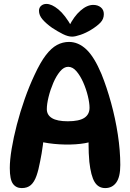

<svg xmlns="http://www.w3.org/2000/svg" viewBox="-20 -953 664 980"><path d="M91 7Q62 7 46 -15Q30 -37 30 -95Q30 -136 39.5 -193.5Q49 -251 66 -316.5Q83 -382 106 -447.5Q129 -513 156 -570Q186 -635 214 -671.5Q242 -708 271 -723.5Q300 -739 332 -739Q380 -739 420.5 -701Q461 -663 498 -575Q525 -508 547 -428Q569 -348 581.5 -266Q594 -184 594 -111Q594 -50 573.5 -21.5Q553 7 517 7Q482 7 463 -24Q444 -55 436 -127Q432 -171 432 -218.5Q432 -266 436 -309L453 -232Q418 -220 365.5 -216.5Q313 -213 256.5 -218.5Q200 -224 151 -239L204 -307Q205 -259 199 -213.5Q193 -168 185 -130Q177 -86 166 -55Q155 -24 137.5 -8.5Q120 7 91 7ZM326 -334Q384 -334 410.5 -351.5Q437 -369 437 -403Q437 -427 428.5 -462.5Q420 -498 405 -532Q390 -566 370.5 -589Q351 -612 328 -612Q306 -612 286.5 -588.5Q267 -565 252 -530Q237 -495 228 -458.5Q219 -422 219 -396Q219 -366 245.5 -350Q272 -334 326 -334ZM348 -766Q327 -766 301 -779Q275 -792 246 -811Q215 -833 197 -854Q179 -875 179 -898Q179 -914 190 -923.5Q201 -933 217 -933Q244 -933 278 -905Q312 -877 347 -815L332 -818Q357 -869 390.5 -898.5Q424 -928 456 -928Q479 -928 494.5 -915.5Q510 -903 510 -881Q510 -856 493 -838Q476 -820 445 -801Q419 -785 391.5 -775.5Q364 -766 348 -766Z"/></svg>

Font: DynaPuff
Style: Regular
Weight: 400
Designer: Toshi Omagari, Jennifer Daniel
Foundry: Google Fonts
Version: Version 2.000